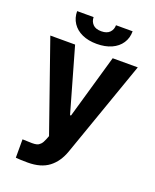

<svg xmlns="http://www.w3.org/2000/svg" viewBox="-165 -809 892 1102"><g transform="rotate(20 281.0 -258.0)"><path d="M68.4 196.3V84Q105.5 85.9 127 85.9Q144 85.9 155.5 83Q167 80.1 177.5 69.3Q188 58.6 196.3 37.1L205.1 14.6L14.6 -530.3H166L277.3 -139.6H283.2L395.5 -530.3H548.8L341.8 58.6Q317.9 126.5 270 162.8Q222.2 199.2 141.6 199.2Q96.2 199.2 68.4 196.3ZM280.3 -576.2Q229 -576.2 190.9 -593.5Q152.8 -610.8 132.1 -642.3Q111.3 -673.8 111.3 -714.8H211.9Q211.9 -689 228.8 -671.1Q245.6 -653.3 280.3 -653.3Q314.5 -653.3 331.5 -670.9Q348.6 -688.5 348.6 -714.8H450.2Q450.2 -673.3 429.4 -642.1Q408.7 -610.8 370.4 -593.5Q332 -576.2 280.3 -576.2Z"/></g></svg>

Font: Pretendard JP
Style: Bold
Weight: 700
Designer: Base glyphs from Inter by Rasmus Andersson; Hangeul glyphs from Noto Sans CJK(Source Han Sans) by Jang Soo-young and Kan
Foundry: Kil Hyung-jin
Version: Version 1.309